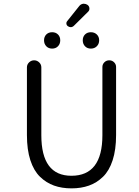

<svg xmlns="http://www.w3.org/2000/svg" viewBox="-20 -1077 756 1041"><path d="M126 -344.7V-711.9Q126 -727.5 137.7 -738.8Q149.4 -750 165 -750Q180.7 -750 192.4 -738.8Q204.1 -727.5 204.1 -711.9V-343.8Q204.1 -124 367.2 -124Q535.2 -124 535.2 -343.8V-713.9Q535.2 -728.5 545.9 -739.3Q556.6 -750 572.3 -750Q587.9 -750 598.6 -739.3Q609.4 -728.5 609.4 -713.9V-344.7Q609.4 -265.6 590.8 -208.5Q572.3 -151.4 538.6 -118.7Q504.9 -85.9 462.4 -70.8Q419.9 -55.7 367.7 -55.7Q315.4 -55.7 272.9 -70.8Q230.5 -85.9 196.8 -118.7Q163.1 -151.4 144.5 -208.5Q126 -265.6 126 -344.7ZM294.4 -826.2Q282.2 -813.5 262.7 -813.5Q243.2 -813.5 231 -826.2Q218.8 -838.9 218.8 -858.4Q218.8 -877.9 231 -890.1Q243.2 -902.3 262.7 -902.3Q282.2 -902.3 294.4 -890.1Q306.6 -877.9 306.6 -858.4Q306.6 -838.9 294.4 -826.2ZM348.6 -934.6Q339.8 -940.4 339.8 -951.2Q339.8 -958 344.7 -962.9L410.2 -1044.9Q418 -1054.7 430.7 -1056.6Q433.6 -1056.6 435.5 -1056.6Q445.3 -1056.6 454.1 -1050.8Q463.9 -1043.9 464.8 -1032.2Q465.8 -1020.5 457 -1012.7L380.9 -937.5Q373 -929.7 363.3 -929.7Q356.4 -929.7 348.6 -934.6ZM504.9 -826.2Q492.2 -813.5 472.7 -813.5Q453.1 -813.5 440.9 -826.2Q428.7 -838.9 428.7 -858.4Q428.7 -877.9 440.9 -890.1Q453.1 -902.3 472.7 -902.3Q492.2 -902.3 504.9 -890.1Q517.6 -877.9 517.6 -858.4Q517.6 -838.9 504.9 -826.2Z"/></svg>

Font: Gen Jyuu Gothic Normal
Style: Regular
Weight: 300
Designer: [Source Han Sans]
Ryoko NISHIZUKA  (kana & ideographs); Paul D. Hunt (Latin, Greek & Cyrillic); Wenlong ZHANG  (bopomofo
Version: Version 1.002.20150607